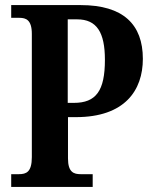

<svg xmlns="http://www.w3.org/2000/svg" viewBox="-20 -734 598 754"><path d="M24 0H344V-50H297C270 -50 247 -57 247 -112V-274H278C470 -274 541 -379 541 -503C541 -638 464 -714 297 -714H24V-664H56C82 -664 105 -656 105 -601V-117C105 -58 83 -50 54 -50H24ZM270 -330H246V-658H283C360 -658 392 -607 392 -499C392 -377 357 -330 270 -330Z"/></svg>

Font: Noto Serif Bengali Condensed
Style: Bold
Weight: 700
Width: 3
Designer: Juan Bruce, Universal Thirst, Indian Type Foundry and the Monotype Design Team.
Foundry: Monotype Imaging Inc.
Version: Version 2.003